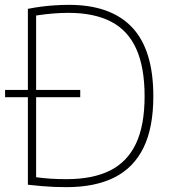

<svg xmlns="http://www.w3.org/2000/svg" viewBox="-20 -767 712 792"><path d="M1 -366V-396H311V-366ZM254 5Q228 5 203.8 4Q179.5 3 153.5 0.8Q127.5 -1.5 95 -5V-730.5Q122.5 -736 151.5 -739.8Q180.5 -743.5 209 -745.2Q237.5 -747 264.5 -747Q437 -747 524.8 -654.2Q612.5 -561.5 612.5 -370Q612.5 -240.5 572 -157.8Q531.5 -75 451.8 -35Q372 5 254 5ZM255 -28Q362.5 -28 433.8 -63.5Q505 -99 540.8 -174.5Q576.5 -250 576.5 -370Q576.5 -489 542.2 -565.2Q508 -641.5 438 -677.8Q368 -714 262 -714Q230.5 -714 197.5 -711.2Q164.5 -708.5 129 -703V-36Q158 -32 187.8 -30Q217.5 -28 255 -28Z"/></svg>

Font: Encode Sans SC Condensed Thin Thin
Style: Regular
Weight: 250
Version: Version 3.002